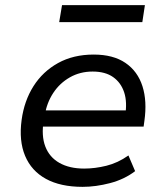

<svg xmlns="http://www.w3.org/2000/svg" viewBox="-20 -717 643 746"><path d="M301 9Q215 9 158.5 -22Q102 -53 77.5 -111.5Q53 -170 64 -251Q74 -325 110 -382Q146 -439 205.5 -472Q265 -505 344 -505Q420 -505 467.5 -472.5Q515 -440 533.5 -382Q552 -324 541 -247L538 -225H127L137 -288H489L466 -266Q475 -320 462.5 -358Q450 -396 419.5 -417.5Q389 -439 340 -439Q291 -439 251.5 -416.5Q212 -394 187 -356Q162 -318 154 -270L150 -250Q140 -190 156 -148Q172 -106 211 -84Q250 -62 307 -62Q349 -62 393.5 -73Q438 -84 479 -113L505 -52Q463 -20 407.5 -5.5Q352 9 301 9ZM210 -631 221 -697H543L533 -631Z"/></svg>

Font: Nunito Sans 7pt
Style: Italic
Weight: 400
Italic angle: -9°
Designer: Vernon Adams
Foundry: Vernon Adams
Version: Version 3.101;gftools[0.9.27]